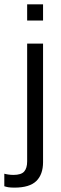

<svg xmlns="http://www.w3.org/2000/svg" viewBox="-65 -676 281 891"><path d="M134.8 -580.6V-656H61V-580.6ZM61 73C61 93.9 56.4 109.5 47.2 120C38 130.4 21.4 135.7 -2.6 135.7C-11.2 135.7 -19.3 135 -27 133.8C-34.7 132.7 -40.7 131.4 -45 130.1V188.2C-40.1 190 -33.9 191.6 -26.6 192.9C-19.2 194.1 -9.7 194.7 2 194.7C48.7 194.7 82.5 184.5 103.4 164.2C124.2 143.9 134.8 114.7 134.8 76.6V-473.7H61Z"/></svg>

Font: Diatome Awesome Regular
Style: Regular
Weight: 400
Designer: 15.100.17
Foundry: 15.100.17
Version: Version 1.008;Fontself Maker 3.5.8